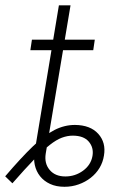

<svg xmlns="http://www.w3.org/2000/svg" viewBox="-23 -696 478 726"><path d="M199.7 -675.8H243.7L149.9 -115.2Q144 -78.1 164.8 -53.5Q185.5 -28.8 224.1 -28.8Q261.2 -28.8 291 -50.5Q320.8 -72.3 326.7 -106.4Q332 -137.7 312.7 -160.4Q293.5 -183.1 252 -183.1Q231.9 -183.1 210.9 -175.3Q189.9 -167.5 164.8 -147.7Q139.6 -127.9 105.5 -92.5Q71.3 -57.1 23.9 -2.9L-3.4 -29.3Q57.1 -100.1 101.6 -142.8Q146 -185.5 183.3 -204.6Q220.7 -223.6 260.3 -223.6Q318.8 -223.1 348.6 -189.9Q378.4 -156.7 370.1 -107.9Q366.2 -82.5 353.3 -61Q340.3 -39.6 320.1 -23.7Q299.8 -7.8 274.4 1.2Q249 10.3 220.7 10.3Q189.5 10.3 166.3 -0.5Q143.1 -11.2 128.4 -29.8Q113.8 -48.3 108.6 -72Q103.5 -95.7 107.9 -122.1ZM335.4 -545.9 329.6 -506.3H91.8L97.7 -545.9Z"/></svg>

Font: Inter Tight ExtraLight
Style: Italic
Weight: 250
Italic angle: -9.39999°
Designer: Rasmus Andersson
Foundry: rsms
Version: Version 3.004